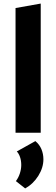

<svg xmlns="http://www.w3.org/2000/svg" viewBox="-20 -743 315 1075"><path d="M67 0V-698L208 -723V0ZM121 312 69 271Q84 251 91.5 227Q99 203 99 181Q99 156 92 136Q85 116 74 105L178 47Q201 66 212 92.5Q223 119 223 149Q223 196 194.5 241.5Q166 287 121 312Z"/></svg>

Font: Ysabeau ExtraBold
Style: Regular
Weight: 800
Designer: Christian Thalmann (Catharsis Fonts)
Version: Version 2.002